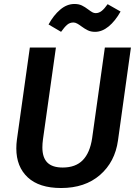

<svg xmlns="http://www.w3.org/2000/svg" viewBox="-20 -930 688 965"><path d="M573 -224Q558 -116 482.5 -50.5Q407 15 287 15Q177 15 119.5 -38.5Q62 -92 62 -184Q62 -206 65 -228L130 -691H261L196 -230Q193 -208 193 -189Q193 -138 218 -113Q243 -88 295 -88Q360 -88 396 -125Q432 -162 443 -235L507 -691H638ZM387 -799Q378 -806 368 -811.5Q358 -817 349 -817Q331 -817 317.5 -805.5Q304 -794 287 -770L224 -807Q249 -853 282.5 -881.5Q316 -910 354 -910Q376 -910 391.5 -902.5Q407 -895 424 -882Q436 -873 444 -868.5Q452 -864 461 -864Q477 -864 491 -875Q505 -886 521 -909L586 -872Q559 -824 526 -797Q493 -770 458 -770Q437 -770 421.5 -777.5Q406 -785 387 -799Z"/></svg>

Font: FiraGO Medium
Style: Italic
Weight: 500
Italic angle: -8°
Designer: bBox Type GmbH
Foundry: bBox Type GmbH
Version: Version 1.001